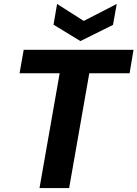

<svg xmlns="http://www.w3.org/2000/svg" viewBox="-20 -952 696 972"><path d="M180 0 282 -581H79L100 -700H656L636 -581H432L330 0ZM571 -932 552 -826 387 -744 251 -827 269 -932 404 -846Z"/></svg>

Font: DM Sans 28pt Black
Style: Italic
Weight: 900
Italic angle: -10°
Version: Version 4.004;gftools[0.9.30]